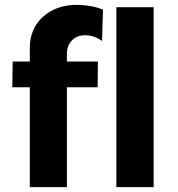

<svg xmlns="http://www.w3.org/2000/svg" viewBox="-20 -772 733 792"><path d="M460 0V-742.2H613.8V0ZM103 -518.1V-574.2Q103 -654.3 158.2 -703.6Q213.4 -752.9 301.8 -752Q363.8 -750 404.8 -731.9L400.9 -603Q371.1 -625 335 -626.5Q298.8 -627.9 277.3 -606Q255.9 -584 255.9 -549.8V-518.1H383.8L382.8 -412.1H255.9V0H103V-412.1H30.8L32.2 -518.1Z"/></svg>

Font: TruenoSBd
Style: Demi
Weight: 600
Designer: Julieta Ulanovsky
Foundry: Julieta Ulanovsky
Version: Version 3.001b